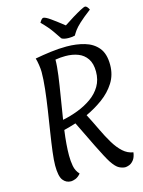

<svg xmlns="http://www.w3.org/2000/svg" viewBox="-159 -1209 973 1309"><g transform="rotate(-15 327.0 -554.5)"><path d="M558 10Q539 10 515.5 -1.5Q492 -13 463 -57Q452 -74 434 -108Q416 -142 394 -186.5Q372 -231 349.5 -278Q327 -325 306 -367Q284 -360 262.5 -354Q241 -348 221 -343Q207 -240 207 -166Q207 -127 213.5 -91.5Q220 -56 245 -29Q226 -7 207 0Q188 7 176 7Q141 7 119.5 -21Q98 -49 98 -125Q98 -161 105.5 -221Q113 -281 124.5 -354Q136 -427 147.5 -502.5Q159 -578 166.5 -646.5Q174 -715 174 -765Q174 -786 169.5 -815.5Q165 -845 159 -864Q212 -874 269.5 -881.5Q327 -889 382 -889Q451 -889 509.5 -872Q568 -855 603 -812.5Q638 -770 638 -692Q638 -621 603 -566Q568 -511 512.5 -470.5Q457 -430 394 -401Q425 -341 451.5 -285Q478 -229 505.5 -183.5Q533 -138 565 -109Q597 -80 637 -74Q632 -39 617 -20.5Q602 -2 585 4Q568 10 558 10ZM231 -412Q286 -423 339.5 -443.5Q393 -464 437 -495Q481 -526 507 -570Q533 -614 533 -672Q533 -729 509.5 -763.5Q486 -798 446.5 -813Q407 -828 358 -828Q323 -828 287 -822Q287 -778 278 -711.5Q269 -645 256 -567.5Q243 -490 231 -412ZM414 -941Q399 -941 385 -943.5Q371 -946 363 -952Q356 -962 328 -1003.5Q300 -1045 253 -1091Q269 -1119 280 -1119Q295 -1119 329.5 -1094.5Q364 -1070 416 -1029Q449 -1051 482.5 -1071.5Q516 -1092 541.5 -1105.5Q567 -1119 575 -1119Q588 -1119 602 -1091Q548 -1050 519.5 -1023.5Q491 -997 478.5 -979.5Q466 -962 457 -946Q440 -941 414 -941Z"/></g></svg>

Font: Paprika
Style: Regular
Weight: 400
Designer: Eduardo Rodriguez Tunni
Foundry: Eduardo Rodriguez Tunni
Version: Version 1.010; ttfautohint (v1.8.3)